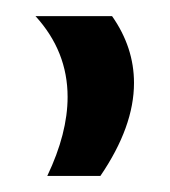

<svg xmlns="http://www.w3.org/2000/svg" viewBox="-20 -777 212 240"><path d="M24.4 -756.8Q24.4 -756.8 120.1 -756.8Q147.5 -717.8 147.5 -673.3Q147.5 -618.7 105.5 -557.1H39.1Q64.5 -610.4 64.5 -655.8Q64.5 -712.9 24.4 -756.8Z"/></svg>

Font: Modern Antiqua
Style: Book
Weight: 400
Designer: Wojciech Kalinowski "wmk69" (wmk69@o2.pl)
Foundry: Wojciech Kalinowski "wmk69" (wmk69@o2.pl)
Version: Version 3.1.0; 2021-05-28